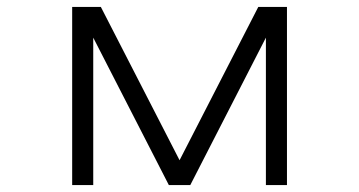

<svg xmlns="http://www.w3.org/2000/svg" viewBox="-20 -496 1040 556"><path d="M811 40H750V-387L531 40H469L250 -387V40H189V-476H272L500 -32L728 -476H811Z"/></svg>

Font: NanumGothicCoding
Style: Regular
Weight: 400
Monospace: yes
Designer: Kwon Bruce; Nicolas Noh; Sung-woo Choi; Go-un Cha; Soo-hyun Park;
Foundry: NHN Corporation
Version: Version 2.000;PS 1;hotconv 1.0.49;makeotf.lib2.0.14853